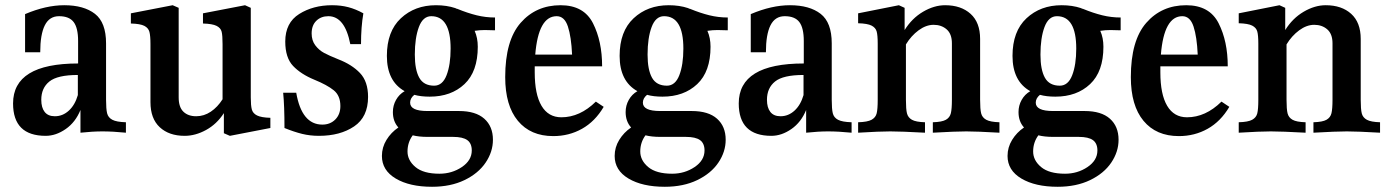

<svg xmlns="http://www.w3.org/2000/svg" viewBox="-20 -505 5310 735"><path d="M462 -37V3Q412 -2 372 -2Q335 -2 288 3V-84Q269 -37 231.5 -11Q194 15 155 15Q30 15 30 -109Q30 -262 279 -262V-348Q279 -398 262 -420.5Q245 -443 206 -443Q169 -443 151.5 -408Q134 -373 134 -305H76V-451Q156 -485 226 -485Q301 -485 343.5 -452Q386 -419 386 -339V-123Q386 -88 390 -71.5Q394 -55 410 -46.5Q426 -38 462 -37ZM278 -141V-218Q200 -218 169 -193Q138 -168 138 -123Q138 -93 151 -76.5Q164 -60 190 -60Q220 -60 243.5 -81.5Q267 -103 278 -141Z M1015 -54V-15L860 15L837 5V-72Q810 -30 769 -7.5Q728 15 687 15Q627 15 591.5 -18Q556 -51 556 -114V-336Q556 -368 552 -383Q548 -398 532.5 -406Q517 -414 481 -415V-454L641 -485L664 -475V-132Q664 -95 682 -77.5Q700 -60 731 -60Q761 -60 787 -77.5Q813 -95 832 -125V-336Q832 -369 828.5 -383.5Q825 -398 809 -406Q793 -414 757 -415V-454L918 -485L940 -475V-132Q940 -101 944 -86Q948 -71 964 -63Q980 -55 1015 -54Z M1371 -454Q1362 -402 1362 -336H1321Q1300 -443 1237 -443Q1209 -443 1191 -425.5Q1173 -408 1173 -377Q1173 -350 1187 -331.5Q1201 -313 1220.5 -302.5Q1240 -292 1275 -278Q1327 -258 1358 -225.5Q1389 -193 1389 -134Q1389 -57 1335.5 -21Q1282 15 1201 15Q1167 15 1136.5 7.5Q1106 0 1069 -15Q1069 -100 1064 -150H1114Q1135 -28 1214 -28Q1244 -28 1263.5 -47.5Q1283 -67 1283 -99Q1283 -139 1257.5 -159.5Q1232 -180 1183 -200Q1132 -221 1102 -252.5Q1072 -284 1072 -346Q1072 -418 1125.5 -451.5Q1179 -485 1251 -485Q1285 -485 1313.5 -477.5Q1342 -470 1371 -454Z M1836 -390Q1817 -390 1797 -387Q1809 -360 1809 -326Q1809 -231 1758 -183Q1707 -135 1625 -135Q1591 -135 1566 -142Q1550 -129 1550 -112Q1550 -80 1616 -80H1737Q1801 -80 1834 -50.5Q1867 -21 1867 30Q1867 76 1839 117.5Q1811 159 1758 184.5Q1705 210 1634 210Q1548 210 1495 178.5Q1442 147 1442 92Q1442 59 1459.5 30.5Q1477 2 1505 -17Q1484 -40 1484 -76Q1484 -101 1496 -122.5Q1508 -144 1529 -156Q1461 -194 1461 -291Q1461 -385 1514.5 -435Q1568 -485 1649 -485Q1690 -485 1723 -474L1727 -472L1731 -471Q1770 -455 1804.5 -446.5Q1839 -438 1875 -438V-389ZM1705 -319Q1705 -443 1631 -443Q1599 -443 1583.5 -401.5Q1568 -360 1568 -296Q1568 -238 1585 -207.5Q1602 -177 1642 -177Q1674 -177 1689.5 -217Q1705 -257 1705 -319ZM1594 -152ZM1616 19Q1584 19 1560 13Q1540 40 1540 75Q1540 109 1570.5 134.5Q1601 160 1662 160Q1710 160 1748 134.5Q1786 109 1786 71Q1786 44 1769 31.5Q1752 19 1714 19Z M2291 -96Q2258 -40 2208 -12Q2158 16 2098 16Q2011 16 1962.5 -42.5Q1914 -101 1914 -210Q1914 -350 1973 -417.5Q2032 -485 2126 -485Q2215 -485 2250 -416Q2285 -347 2285 -251H2027V-228Q2027 -144 2053 -100Q2079 -56 2129 -56Q2200 -56 2261 -116ZM2029 -296H2170Q2167 -364 2154 -403.5Q2141 -443 2111 -443Q2041 -443 2029 -296Z M2727 -390Q2708 -390 2688 -387Q2700 -360 2700 -326Q2700 -231 2649 -183Q2598 -135 2516 -135Q2482 -135 2457 -142Q2441 -129 2441 -112Q2441 -80 2507 -80H2628Q2692 -80 2725 -50.5Q2758 -21 2758 30Q2758 76 2730 117.5Q2702 159 2649 184.5Q2596 210 2525 210Q2439 210 2386 178.5Q2333 147 2333 92Q2333 59 2350.5 30.5Q2368 2 2396 -17Q2375 -40 2375 -76Q2375 -101 2387 -122.5Q2399 -144 2420 -156Q2352 -194 2352 -291Q2352 -385 2405.5 -435Q2459 -485 2540 -485Q2581 -485 2614 -474L2618 -472L2622 -471Q2661 -455 2695.5 -446.5Q2730 -438 2766 -438V-389ZM2596 -319Q2596 -443 2522 -443Q2490 -443 2474.5 -401.5Q2459 -360 2459 -296Q2459 -238 2476 -207.5Q2493 -177 2533 -177Q2565 -177 2580.5 -217Q2596 -257 2596 -319ZM2485 -152ZM2507 19Q2475 19 2451 13Q2431 40 2431 75Q2431 109 2461.5 134.5Q2492 160 2553 160Q2601 160 2639 134.5Q2677 109 2677 71Q2677 44 2660 31.5Q2643 19 2605 19Z M3240 -37V3Q3190 -2 3150 -2Q3113 -2 3066 3V-84Q3047 -37 3009.5 -11Q2972 15 2933 15Q2808 15 2808 -109Q2808 -262 3057 -262V-348Q3057 -398 3040 -420.5Q3023 -443 2984 -443Q2947 -443 2929.5 -408Q2912 -373 2912 -305H2854V-451Q2934 -485 3004 -485Q3079 -485 3121.5 -452Q3164 -419 3164 -339V-123Q3164 -88 3168 -71.5Q3172 -55 3188 -46.5Q3204 -38 3240 -37ZM3056 -141V-218Q2978 -218 2947 -193Q2916 -168 2916 -123Q2916 -93 2929 -76.5Q2942 -60 2968 -60Q2998 -60 3021.5 -81.5Q3045 -103 3056 -141Z M3806 -37V3Q3719 -2 3679 -2Q3639 -2 3551 3V-37Q3586 -38 3601 -46.5Q3616 -55 3620 -71.5Q3624 -88 3624 -123V-339Q3624 -375 3604 -392.5Q3584 -410 3554 -410Q3525 -410 3496.5 -389Q3468 -368 3448 -335V-123Q3448 -87 3452 -71Q3456 -55 3471 -46.5Q3486 -38 3521 -37V3Q3429 -2 3388 -2Q3347 -2 3265 3V-37Q3301 -38 3316.5 -46.5Q3332 -55 3336 -71Q3340 -87 3340 -123V-338Q3340 -370 3336 -384.5Q3332 -399 3316.5 -407Q3301 -415 3265 -416V-454L3421 -485L3443 -475V-390Q3471 -435 3513.5 -460Q3556 -485 3598 -485Q3659 -485 3695.5 -452Q3732 -419 3732 -356V-123Q3732 -87 3736 -71Q3740 -55 3755.5 -46.5Q3771 -38 3806 -37Z M4231 -390Q4212 -390 4192 -387Q4204 -360 4204 -326Q4204 -231 4153 -183Q4102 -135 4020 -135Q3986 -135 3961 -142Q3945 -129 3945 -112Q3945 -80 4011 -80H4132Q4196 -80 4229 -50.5Q4262 -21 4262 30Q4262 76 4234 117.5Q4206 159 4153 184.5Q4100 210 4029 210Q3943 210 3890 178.5Q3837 147 3837 92Q3837 59 3854.5 30.5Q3872 2 3900 -17Q3879 -40 3879 -76Q3879 -101 3891 -122.5Q3903 -144 3924 -156Q3856 -194 3856 -291Q3856 -385 3909.5 -435Q3963 -485 4044 -485Q4085 -485 4118 -474L4122 -472L4126 -471Q4165 -455 4199.5 -446.5Q4234 -438 4270 -438V-389ZM4100 -319Q4100 -443 4026 -443Q3994 -443 3978.5 -401.5Q3963 -360 3963 -296Q3963 -238 3980 -207.5Q3997 -177 4037 -177Q4069 -177 4084.5 -217Q4100 -257 4100 -319ZM3989 -152ZM4011 19Q3979 19 3955 13Q3935 40 3935 75Q3935 109 3965.5 134.5Q3996 160 4057 160Q4105 160 4143 134.5Q4181 109 4181 71Q4181 44 4164 31.5Q4147 19 4109 19Z M4686 -96Q4653 -40 4603 -12Q4553 16 4493 16Q4406 16 4357.5 -42.5Q4309 -101 4309 -210Q4309 -350 4368 -417.5Q4427 -485 4521 -485Q4610 -485 4645 -416Q4680 -347 4680 -251H4422V-228Q4422 -144 4448 -100Q4474 -56 4524 -56Q4595 -56 4656 -116ZM4424 -296H4565Q4562 -364 4549 -403.5Q4536 -443 4506 -443Q4436 -443 4424 -296Z M5263 -37V3Q5176 -2 5136 -2Q5096 -2 5008 3V-37Q5043 -38 5058 -46.5Q5073 -55 5077 -71.5Q5081 -88 5081 -123V-339Q5081 -375 5061 -392.5Q5041 -410 5011 -410Q4982 -410 4953.5 -389Q4925 -368 4905 -335V-123Q4905 -87 4909 -71Q4913 -55 4928 -46.5Q4943 -38 4978 -37V3Q4886 -2 4845 -2Q4804 -2 4722 3V-37Q4758 -38 4773.5 -46.5Q4789 -55 4793 -71Q4797 -87 4797 -123V-338Q4797 -370 4793 -384.5Q4789 -399 4773.5 -407Q4758 -415 4722 -416V-454L4878 -485L4900 -475V-390Q4928 -435 4970.5 -460Q5013 -485 5055 -485Q5116 -485 5152.5 -452Q5189 -419 5189 -356V-123Q5189 -87 5193 -71Q5197 -55 5212.5 -46.5Q5228 -38 5263 -37Z"/></svg>

Font: Gupter
Style: Bold
Weight: 700
Designer: Octavio Pardo
Version: Version 1.000